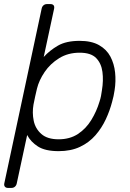

<svg xmlns="http://www.w3.org/2000/svg" viewBox="-38 -730 637 940"><path d="M1 190Q-9 190 -14 184Q-19 178 -17 168L166 -688Q168 -698 175 -704Q182 -710 192 -710H209Q219 -710 224 -704.5Q229 -699 227 -688L176 -451Q205 -483 245.5 -506.5Q286 -530 352 -530Q410 -530 447 -509Q484 -488 502.5 -453Q521 -418 525.5 -375Q530 -332 523 -288Q521 -273 518 -260Q515 -247 511 -232Q500 -189 480 -146Q460 -103 429 -67.5Q398 -32 353.5 -11Q309 10 249 10Q183 10 147.5 -13Q112 -36 95 -69L44 168Q42 178 35 184Q28 190 18 190ZM249 -48Q304 -48 343.5 -74Q383 -100 409 -142.5Q435 -185 449 -232Q454 -247 456.5 -260Q459 -273 461 -288Q469 -336 463.5 -378Q458 -420 432.5 -446Q407 -472 352 -472Q295 -472 251.5 -445Q208 -418 180.5 -377.5Q153 -337 143 -296Q139 -281 134 -257Q129 -233 126 -218Q119 -178 127 -139Q135 -100 164.5 -74Q194 -48 249 -48Z"/></svg>

Font: Rubik Light
Style: Italic
Weight: 300
Italic angle: -12°
Designer: Hubert and Fischer
Foundry: Hubert and Fischer
Version: Version 2.300;gftools[0.9.30]